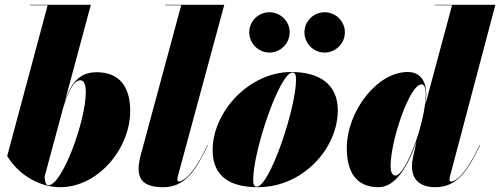

<svg xmlns="http://www.w3.org/2000/svg" viewBox="-20 -770 2084 800"><path d="M178.5 -748 10 -120C60 -37 149.5 10 230.5 10C389.5 10 522.5 -151.5 522.5 -307.5C522.5 -405.5 480 -469 383 -469C309.5 -469 276.5 -424 250 -346.5L358.5 -750H105V-748ZM166 -34.5 242.5 -318.5C262 -382 285.5 -435.5 315 -435.5C330 -435.5 337.5 -417.5 337.5 -386C337.5 -267 239.5 2 181.5 2C169 2 166 -19.5 166 -34.5Z M846 -164.5 844 -165C778.5 -23 733 -13.5 725.5 -13.5C721.5 -13.5 719 -16 719 -21C719 -25.5 719.5 -30 721 -35.5L914.5 -750H668V-748H735L568 -130C565 -119 557.5 -92 557.5 -67C557.5 -19 583 10 660 10C751.5 10 795.5 -59.5 846 -164.5Z M1248.5 -635.5C1248.5 -589 1286.5 -551 1332.5 -551C1379 -551 1417 -589 1417 -635.5C1417 -681.5 1379 -719 1332.5 -719C1286.5 -719 1248.5 -681.5 1248.5 -635.5ZM1018.5 -635.5C1018.5 -589 1056.5 -551 1102.5 -551C1149 -551 1187 -589 1187 -635.5C1187 -681.5 1149 -719 1102.5 -719C1056.5 -719 1018.5 -681.5 1018.5 -635.5ZM1054.5 10C1245.5 10 1387.5 -155 1387.5 -310C1387.5 -420 1310 -470 1194 -470C1018 -470 866 -304.5 866 -144.5C866 -34.5 938.5 10 1054.5 10ZM1049.5 8C1038.5 8 1035 -3 1035 -22C1035 -141 1145 -468 1199 -468C1210 -468 1213.5 -457 1213.5 -438C1213.5 -319 1103.5 8 1049.5 8Z M1756 -376C1756 -428 1734.5 -470 1678.5 -470C1550.5 -470 1425 -305.5 1425 -152.5C1425 -55 1463 10 1557.5 10C1631 10 1683 -84.5 1715.5 -181.5L1700 -110C1698 -101.5 1696.5 -91 1696.5 -76C1696.5 -26 1725.5 10 1794 10C1885.5 10 1929.5 -59.5 1980 -164.5L1978 -165C1911.5 -23 1869.5 -13.5 1859.5 -13.5C1854 -13.5 1853 -18 1853 -21C1853 -25.5 1853.5 -29.5 1855 -35.5L2044 -750H1791V-748H1863.5L1752 -333C1754.5 -352 1756 -366.5 1756 -376ZM1754 -379C1754 -264 1671.5 -38.5 1627.5 -38.5C1613 -38.5 1607.5 -56 1607.5 -78.5C1607.5 -183.5 1686.5 -418.5 1736.5 -418.5C1746.5 -418.5 1754 -406 1754 -379Z"/></svg>

Font: Bodoni* 96pt Fatface
Style: Italic
Weight: 900
Italic angle: -13°
Version: Version 2.3